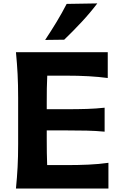

<svg xmlns="http://www.w3.org/2000/svg" viewBox="-20 -1091 703 1111"><path d="M72.3 0Q78.6 -64 81.8 -123.8Q85 -183.6 85 -257.8V-524.9Q85 -601.1 81.8 -662.4Q78.6 -723.6 72.3 -789.1H603.5V-639.6Q551.8 -646.5 492.7 -649.9Q433.6 -653.3 353.5 -653.3H253.4Q251.5 -616.2 251 -578.9Q250.5 -541.5 250.5 -498.5V-459H357.9Q431.2 -459 483.6 -460.7Q536.1 -462.4 585.4 -467.8V-329.1Q533.7 -334 481.2 -335.2Q428.7 -336.4 357.4 -336.4H250.5V-284.7Q250.5 -243.7 251 -207.5Q251.5 -171.4 252.9 -135.7H365.2Q432.1 -135.7 492.2 -138.4Q552.2 -141.1 607.4 -148.9V0ZM241.2 -859.9Q275.9 -912.1 307.4 -964.1Q338.9 -1016.1 365.7 -1068.4L543 -1071.3Q502 -1017.1 453.1 -964.6Q404.3 -912.1 351.6 -861.3Z"/></svg>

Font: Pinar-FD Bold
Style: Regular
Weight: 700
Designer: Amin Abedi
Version: Version 3.000